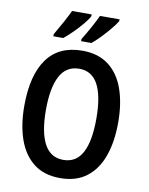

<svg xmlns="http://www.w3.org/2000/svg" viewBox="-101 -1009 844 1091"><g transform="rotate(10 321.5 -463.5)"><path d="M593 -358Q593 -248 564 -165.5Q535 -83 475 -36.5Q415 10 322 10Q229 10 169 -37Q109 -84 80 -167Q51 -250 51 -359Q51 -536 119 -630.5Q187 -725 323 -725Q415 -725 475 -679Q535 -633 564 -550.5Q593 -468 593 -358ZM176 -358Q176 -230 212 -162.5Q248 -95 322 -95Q396 -95 431.5 -161.5Q467 -228 467 -358Q467 -488 431.5 -554.5Q396 -621 323 -621Q248 -621 212 -553.5Q176 -486 176 -358ZM499 -927Q488 -908 464.5 -879.5Q441 -851 414 -823Q387 -795 365 -777H305V-789Q328 -826 351.5 -869Q375 -912 386 -937H499ZM338 -927Q328 -907 305 -879.5Q282 -852 254.5 -824.5Q227 -797 202 -777H145V-789Q168 -828 190.5 -869.5Q213 -911 225 -937H338Z"/></g></svg>

Font: Noto Sans Gujarati Condensed SemiBold
Style: Regular
Weight: 600
Width: 3
Designer: Jelle Bosma - Monotype Design Team, Universal Thirst
Foundry: Monotype Imaging Inc.
Version: Version 2.106; ttfautohint (v1.8.4.7-5d5b)